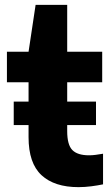

<svg xmlns="http://www.w3.org/2000/svg" viewBox="-20 -760 462 790"><path d="M36.5 -245.5V-342H375V-245.5ZM303 10Q204 10 150.8 -39.2Q97.5 -88.5 97.5 -195.5V-547L126.5 -740H256.5V-220.5Q256.5 -164 277.8 -142.5Q299 -121 346.5 -121Q359.5 -121 373.2 -122.8Q387 -124.5 404 -127.5V-1.5Q382.5 3 355.8 6.5Q329 10 303 10ZM8.5 -421.5V-547H400.5V-421.5Z"/></svg>

Font: Encode Sans Condensed Thin
Style: Bold
Weight: 700
Version: Version 3.002